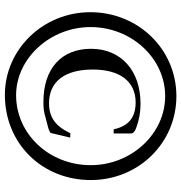

<svg xmlns="http://www.w3.org/2000/svg" viewBox="2 -727 743 787"><g transform="rotate(90 373.5 -333.5)"><path d="M544 -250H526C497 -189 461 -163 403 -163C315 -163 265 -227 265 -342C265 -454 314 -518 400 -518C461 -518 497 -489 510 -428H527V-499C527 -508 520 -514 505 -520C469 -533 441 -538 405 -538C269 -538 180 -458 180 -335C180 -213 262 -140 397 -140C425 -140 435 -141 463 -149C506 -160 510 -161 515 -164C524 -167 525 -168 527 -178ZM718 -334C718 -530 566 -685 374 -685C182 -685 30 -529 30 -332C30 -139 182 18 369 18C568 18 718 -134 718 -334ZM657 -334C657 -164 530 -28 370 -28C219 -28 91 -168 91 -333C91 -501 219 -639 374 -639C529 -639 657 -500 657 -334Z"/></g></svg>

Font: XITS
Style: Bold Italic
Weight: 700
Italic angle: -16.33°
Designer: MicroPress Inc., with final additions and corrections provided by Coen Hoffman, Elsevier (retired)
Version: Version 1.105